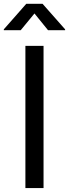

<svg xmlns="http://www.w3.org/2000/svg" viewBox="-42 -962 353 982"><path d="M180.7 0H87.9V-727.5H180.7ZM-22.5 -807.6V-812L92.3 -942.4H175.8L291 -812V-807.6H203.6L134.3 -893.1L64 -807.6Z"/></svg>

Font: Raveo Variable
Style: Regular
Weight: 400
Designer: Jakub Foglar, Rasmus Andersson (Inter)
Foundry: Jakubfoglar.com
Version: Version 1.000;Glyphs 3.2.3 (3260)